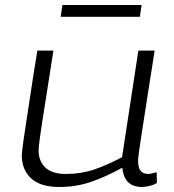

<svg xmlns="http://www.w3.org/2000/svg" viewBox="-20 -736 696 766"><path d="M216 10Q141 10 104 -24.5Q67 -59 67 -116Q67 -123 68.5 -136Q70 -149 73.5 -174.5Q77 -200 84 -244.5Q91 -289 101.5 -359.5Q112 -430 129 -534H193Q177 -430 166 -361Q155 -292 148.5 -250Q142 -208 139 -185.5Q136 -163 135 -152.5Q134 -142 134 -136Q134 -93 161 -67.5Q188 -42 243 -42Q303 -42 355 -59.5Q407 -77 467 -109L532 -534H597Q578 -413 565.5 -333.5Q553 -254 546 -207.5Q539 -161 535.5 -138Q532 -115 531.5 -106.5Q531 -98 531 -94Q531 -66 541.5 -54Q552 -42 572 -42Q577 -42 586 -44Q595 -46 605 -49L606 -6Q593 2 575.5 6Q558 10 547 10Q512 10 492 -8.5Q472 -27 468 -67Q401 -30 342 -10Q283 10 216 10ZM222 -669 229 -716H545L538 -669Z"/></svg>

Font: Georama Expanded Light
Style: Italic
Weight: 300
Width: 7
Italic angle: -9°
Designer: Jean-Baptiste Levee
Foundry: Production Type
Version: Version 1.000